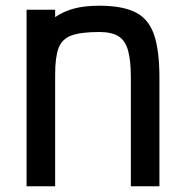

<svg xmlns="http://www.w3.org/2000/svg" viewBox="-20 -652 640 672"><path d="M73 0V-618H173V-592Q200 -611 237 -621.5Q274 -632 328 -632Q408 -632 454 -609Q500 -586 519 -531Q538 -476 538 -380V0H438V-380Q438 -441 428 -476Q418 -511 394 -525.5Q370 -540 328 -540Q264 -540 230.5 -528Q197 -516 185 -484Q173 -452 173 -391V0Z"/></svg>

Font: Victor Mono
Style: Bold
Weight: 700
Monospace: yes
Designer: Rune Bjørnerås
Version: Version 1.561;gftools[0.9.30]